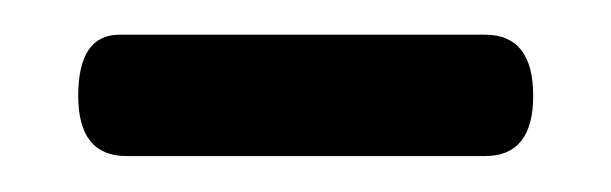

<svg xmlns="http://www.w3.org/2000/svg" viewBox="-20 -696 347 109"><path d="M24.4 -641.6Q24.4 -676.3 47.9 -676.3H255.4Q282.7 -676.3 282.7 -641.6Q282.7 -607.4 255.4 -607.4H51.8Q24.4 -607.4 24.4 -641.6Z"/></svg>

Font: Gayathri Thin
Style: Regular
Weight: 100
Designer: Binoy Dominic <binoy.domenic@gmail.com>
Foundry: SMC
Version: Version 1.000